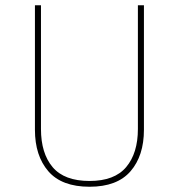

<svg xmlns="http://www.w3.org/2000/svg" viewBox="-20 -701 680 731"><path d="M528 -681V-207Q528 -108 477 -49Q426 10 321 10Q215 10 164 -49Q113 -108 113 -207V-681H136V-210Q136 -117 180.5 -64.5Q225 -12 321 -12Q416 -12 460.5 -65Q505 -118 505 -210V-681Z"/></svg>

Font: FiraGO Thin
Style: Regular
Weight: 100
Designer: bBox Type
Foundry: bBox Type GmbH
Version: Version 1.001;PS 001.001;hotconv 1.0.88;makeotf.lib2.5.64775